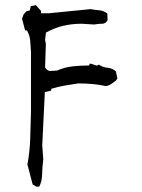

<svg xmlns="http://www.w3.org/2000/svg" viewBox="-20 -716 540 732"><path d="M370.1 -625.5Q381.8 -625.5 390.1 -638.7L389.2 -664.6Q374.5 -675.3 358.9 -676.8Q341.3 -678.2 325.2 -681.2L167 -665.5H136.2V-674.8L116.7 -696.3L97.2 -692.4L93.8 -676.3L80.6 -672.9L70.3 -661.6L64 -644.5L75.7 -600.1H82.5L84 -597.7Q93.3 -581.5 95.2 -560.1Q97.2 -538.6 98.1 -518.6V-291Q97.2 -239.3 95.2 -187.5Q93.3 -135.7 84.5 -88.9L104.5 -12.7L119.1 -4.4H129.4Q140.1 -23.9 140.6 -51.5Q141.1 -79.1 145 -107.4L141.1 -162.1L150.9 -364.7L175.3 -370.6V-377.4Q200.2 -385.3 225.8 -389.6Q251.5 -394 277.8 -397.9H278.3Q338.9 -397.9 381.3 -388.2Q392.6 -388.2 401.9 -394.5Q412.1 -400.9 422.4 -409.2L427.7 -417L421.9 -443.4Q410.2 -455.6 390.6 -457.5Q371.1 -459.5 356.9 -469.7L349.1 -465.8L326.7 -473.1H321.8L319.8 -466.3H316.4Q286.6 -466.3 256.1 -462.9Q225.6 -459.5 197.3 -446.8H196.3Q186 -446.8 179.9 -446Q173.8 -445.3 171.4 -445.3Q168.9 -445.3 165 -446.8Q158.2 -449.2 152.8 -457.5L151.9 -458.5L154.8 -548.3L151.9 -564.5L155.3 -591.8Q189 -610.4 222.2 -617.9Q255.4 -625.5 291 -625.5Q291.5 -625.5 338.4 -622.6Q355.5 -625.5 370.1 -625.5Z"/></svg>

Font: Bakudai
Style: Light
Weight: 300
Version: Version 1.48